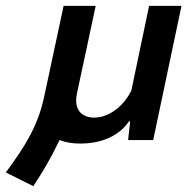

<svg xmlns="http://www.w3.org/2000/svg" viewBox="-106 -480 671 658"><path d="M222 -460 158 -161Q155 -147 155 -137Q155 -108 171.5 -92.5Q188 -77 217 -77Q252 -77 286.5 -101Q321 -125 344 -169L405 -460H516L419 0H333L340 -64H336Q320 -41 300 -26.5Q280 -12 258 -3.5Q236 5 213.5 8.5Q191 12 170 12Q128 12 98 0L94 8Q84 29 74.5 47Q65 65 55 82.5Q45 100 33.5 118.5Q22 137 8 158L-86 111Q-61 77 -40.5 46.5Q-20 16 -3.5 -15Q13 -46 25 -78Q37 -110 45 -147L112 -460Z"/></svg>

Font: Quattrocento Sans
Style: Bold Italic
Weight: 700
Designer: Pablo Impallari
Foundry: Pablo Impallari, Igino Marini, Brenda Gallo
Version: Version 2.000